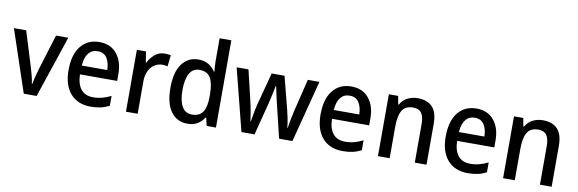

<svg xmlns="http://www.w3.org/2000/svg" viewBox="-53 -1199 4958 1647"><g transform="rotate(10 2426.0 -375.0)"><path d="M182 0 1 -539H108L204 -228Q214 -196 223 -160Q232 -124 235 -96H240Q243 -119 252 -154Q261 -189 270 -221L368 -539H475L294 0Z M745 -549Q843 -549 897.5 -482.5Q952 -416 952 -307V-247H628Q630 -162 666.5 -117.5Q703 -73 771 -73Q815 -73 851.5 -83Q888 -93 927 -112V-26Q890 -7 852 1.5Q814 10 765 10Q652 10 588.5 -62.5Q525 -135 525 -266Q525 -402 584 -475.5Q643 -549 745 -549ZM744 -469Q694 -469 664.5 -432.5Q635 -396 630 -324H852Q851 -387 825 -428Q799 -469 744 -469Z M1314 -549Q1327 -549 1341 -547.5Q1355 -546 1367 -544L1356 -445Q1346 -448 1333 -449.5Q1320 -451 1309 -451Q1272 -451 1241 -430.5Q1210 -410 1192 -372Q1174 -334 1174 -282V0H1072V-539H1152L1166 -445H1171Q1193 -489 1229 -519Q1265 -549 1314 -549Z M1607 10Q1517 10 1464.5 -61Q1412 -132 1412 -269Q1412 -406 1465 -477.5Q1518 -549 1607 -549Q1660 -549 1696 -527Q1732 -505 1755 -470H1760Q1758 -488 1756 -512Q1754 -536 1754 -555V-760H1856V0H1775L1759 -69H1754Q1731 -34 1696 -12Q1661 10 1607 10ZM1632 -74Q1699 -74 1727.5 -118Q1756 -162 1756 -250V-271Q1756 -366 1728.5 -414.5Q1701 -463 1631 -463Q1574 -463 1545.5 -411.5Q1517 -360 1517 -268Q1517 -174 1546 -124Q1575 -74 1632 -74Z M2339 -277Q2333 -300 2326 -331.5Q2319 -363 2312.5 -392.5Q2306 -422 2303 -440H2299Q2296 -422 2289.5 -392Q2283 -362 2276 -330.5Q2269 -299 2263 -276L2192 0H2078L1941 -540H2044L2107 -275Q2117 -233 2125.5 -185.5Q2134 -138 2138 -105H2142Q2145 -125 2149.5 -152.5Q2154 -180 2160 -209Q2166 -238 2172 -261L2246 -540H2358L2430 -261Q2438 -231 2447 -186Q2456 -141 2459 -105H2463Q2466 -129 2474 -172.5Q2482 -216 2492 -257L2561 -540H2662L2522 0H2406Z M2940 -549Q3038 -549 3092.5 -482.5Q3147 -416 3147 -307V-247H2823Q2825 -162 2861.5 -117.5Q2898 -73 2966 -73Q3010 -73 3046.5 -83Q3083 -93 3122 -112V-26Q3085 -7 3047 1.5Q3009 10 2960 10Q2847 10 2783.5 -62.5Q2720 -135 2720 -266Q2720 -402 2779 -475.5Q2838 -549 2940 -549ZM2939 -469Q2889 -469 2859.5 -432.5Q2830 -396 2825 -324H3047Q3046 -387 3020 -428Q2994 -469 2939 -469Z M3517 -549Q3601 -549 3645.5 -502.5Q3690 -456 3690 -356V0H3588V-338Q3588 -400 3565.5 -431.5Q3543 -463 3494 -463Q3424 -463 3396.5 -415.5Q3369 -368 3369 -273V0H3267V-539H3348L3361 -467H3367Q3390 -509 3430.5 -529Q3471 -549 3517 -549Z M4030 -549Q4128 -549 4182.5 -482.5Q4237 -416 4237 -307V-247H3913Q3915 -162 3951.5 -117.5Q3988 -73 4056 -73Q4100 -73 4136.5 -83Q4173 -93 4212 -112V-26Q4175 -7 4137 1.5Q4099 10 4050 10Q3937 10 3873.5 -62.5Q3810 -135 3810 -266Q3810 -402 3869 -475.5Q3928 -549 4030 -549ZM4029 -469Q3979 -469 3949.5 -432.5Q3920 -396 3915 -324H4137Q4136 -387 4110 -428Q4084 -469 4029 -469Z M4607 -549Q4691 -549 4735.5 -502.5Q4780 -456 4780 -356V0H4678V-338Q4678 -400 4655.5 -431.5Q4633 -463 4584 -463Q4514 -463 4486.5 -415.5Q4459 -368 4459 -273V0H4357V-539H4438L4451 -467H4457Q4480 -509 4520.5 -529Q4561 -549 4607 -549Z"/></g></svg>

Font: Noto Sans Malayalam SemiCondensed Medium
Style: Regular
Weight: 500
Width: 4
Designer: Jelle Bosma - Monotype Design Team
Foundry: Monotype Imaging Inc.
Version: Version 2.104; ttfautohint (v1.8.4.7-5d5b)